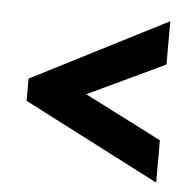

<svg xmlns="http://www.w3.org/2000/svg" viewBox="-39 -539 496 499"><g transform="rotate(5 209.0 -289.5)"><path d="M385.9 -79 31.9 -261.4V-319.3L385.9 -500V-387.1L184.8 -292L385.9 -189.5Z"/></g></svg>

Font: Stick No Bills ExtraLight
Style: Regular
Weight: 200
Designer: Kosala Senevirathne, Siva Puranthara, Lasantha Premarathna, Tharique Azeez
Foundry: mooniak
Version: Version 2.000